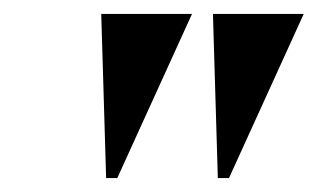

<svg xmlns="http://www.w3.org/2000/svg" viewBox="-20 -734 455 275"><path d="M132 -479 125 -714H255L148 -479ZM292 -479 285 -714H415L308 -479Z"/></svg>

Font: Noto Serif Display SemiCondensed
Style: Bold Italic
Weight: 700
Width: 4
Italic angle: -12°
Designer: Monotype Design Team
Foundry: Monotype Imaging Inc.
Version: Version 2.009